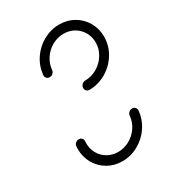

<svg xmlns="http://www.w3.org/2000/svg" viewBox="-136 -591 589 663"><g transform="rotate(-30 158.5 -259.5)"><path d="M276.7 -141.5Q284.1 -141.5 288.7 -136.3Q293.3 -131.1 292.6 -124.1Q289.6 -90.4 270.6 -61.9Q251.5 -33.3 221.5 -16.7Q191.5 0 157.8 0Q125.9 0 100 -15Q74.1 -30 59.3 -55.9Q44.4 -81.9 44.4 -113.3Q44.4 -120.4 44.8 -124.1Q45.6 -131.5 51.1 -136.5Q56.7 -141.5 64.1 -141.5Q71.1 -141.5 75.9 -136.5Q80.7 -131.5 80 -124.1Q79.6 -121.5 79.6 -115.9Q79.6 -93.3 90.2 -75Q100.7 -56.7 119.3 -45.9Q137.8 -35.2 160.7 -35.2Q184.8 -35.2 206.3 -47Q227.8 -58.9 241.7 -79.4Q255.6 -100 257.4 -124.1Q258.1 -131.5 263.9 -136.5Q269.6 -141.5 276.7 -141.5ZM85.2 -377Q77.8 -377 73 -382Q68.1 -387 68.9 -394.4Q71.9 -428.1 90.9 -456.7Q110 -485.2 140 -501.9Q170 -518.5 203.7 -518.5Q235.6 -518.5 261.5 -503.5Q287.4 -488.5 302.4 -462.4Q317.4 -436.3 317.4 -405.2Q317.4 -369.3 298.7 -338.3Q280 -307.4 248.7 -289.1Q217.4 -270.7 181.9 -270.7Q174.8 -270.7 170.4 -275.4Q165.9 -280 165.9 -286.7Q165.9 -294.4 171.9 -300.2Q177.8 -305.9 185.2 -305.9Q210.4 -305.9 232.8 -319.1Q255.2 -332.2 268.7 -354.3Q282.2 -376.3 282.2 -401.9Q282.2 -424.4 271.5 -443.1Q260.7 -461.9 242.2 -472.6Q223.7 -483.3 200.7 -483.3Q176.7 -483.3 155.2 -471.5Q133.7 -459.6 120 -439.1Q106.3 -418.5 104.1 -394.4Q103.7 -387.4 98.1 -382.2Q92.6 -377 85.2 -377Z"/></g></svg>

Font: 26F Galaxy Sans Light
Style: Italic
Weight: 300
Italic angle: -5°
Designer: C₂₉H₂₅N₃O₅
Version: Version 1.200